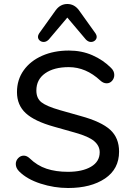

<svg xmlns="http://www.w3.org/2000/svg" viewBox="-20 -932 657 961"><path d="M76 -74Q59 -91 59 -111Q59 -128 71 -140.5Q83 -153 99 -153Q114 -153 128 -140Q166 -103 213 -87.5Q260 -72 320 -72Q392 -72 435.5 -97.5Q479 -123 479 -170Q479 -202 451.5 -225.5Q424 -249 356 -268L250 -298Q153 -325 109 -365.5Q65 -406 65 -471Q65 -533 98.5 -580Q132 -627 191 -653Q250 -679 325 -679Q389 -679 442.5 -655.5Q496 -632 535 -593Q552 -577 552 -557Q552 -540 541 -527.5Q530 -515 514 -515Q497 -515 482 -529Q410 -596 324 -596Q250 -596 206 -565Q162 -534 162 -479Q162 -440 187.5 -420Q213 -400 279 -381L385 -351Q487 -323 531.5 -282.5Q576 -242 576 -173Q576 -86 505.5 -38.5Q435 9 321 9Q251 9 183 -13Q115 -35 76 -74ZM199 -722Q187 -722 178.5 -729.5Q170 -737 170 -748Q170 -756 176 -765L259 -881Q282 -912 317 -912Q352 -912 375 -881L458 -765Q464 -756 464 -748Q464 -737 455.5 -729.5Q447 -722 435 -722Q422 -722 410 -734L317 -844L224 -734Q212 -722 199 -722Z"/></svg>

Font: SN Pro
Style: Regular
Weight: 400
Designer: Tobias Whetton
Foundry: Supernotes
Version: Version 1.003